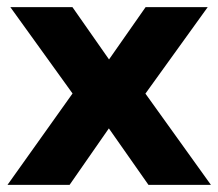

<svg xmlns="http://www.w3.org/2000/svg" viewBox="-20 -518 611 538"><path d="M1 0 211 -295 215 -212 9 -498H183L297 -335H274L388 -498H562L356 -212L360 -294L571 0H396L274 -174H296L175 0Z"/></svg>

Font: Nunito Sans 9pt ExtraBold
Style: Regular
Weight: 800
Version: Version 3.101;gftools[0.9.27]